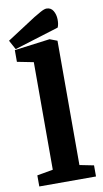

<svg xmlns="http://www.w3.org/2000/svg" viewBox="-97 -893 503 937"><g transform="rotate(-10 154.0 -424.5)"><path d="M19 0V-55L98 -69V-602L17 -618V-676L193 -699L230 -685V-69L300 -55V0ZM22 -680 -3 -726 139 -818Q152 -826 172.5 -837.5Q193 -849 204 -849Q226 -849 237 -830.5Q248 -812 248.5 -788Q249 -764 242 -748Z"/></g></svg>

Font: Faustina VF Beta
Style: Regular
Weight: 400
Designer: Alfonso Garcia
Foundry: Omnibus-Type
Version: Version 1.006